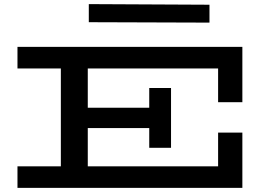

<svg xmlns="http://www.w3.org/2000/svg" viewBox="-20 -914 1317 934"><path d="M1041 -417V-581H407V-390H706V-486H812V-195H706V-291H407V-105H1041V-269H1159V0H65V-105H276V-581H65V-686H1159V-417ZM999 -804 412 -806V-894L999 -891Z"/></svg>

Font: BioRhyme Expanded
Style: Bold
Weight: 700
Width: 7
Designer: Aoife Mooney
Foundry: Aoife Mooney Type
Version: Version 1.000